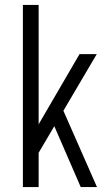

<svg xmlns="http://www.w3.org/2000/svg" viewBox="-20 -760 418 780"><path d="M95 -183 303 -540H373L112 -97ZM73 -740H137V0H73ZM186 -281 227 -334 374 0H308Z"/></svg>

Font: Pathway Extreme Condensed ExtraLight
Style: Regular
Weight: 250
Width: 3
Version: Version 1.001;gftools[0.9.26]